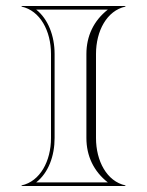

<svg xmlns="http://www.w3.org/2000/svg" viewBox="-20 -620 490 640"><path d="M162 -160V-440C162 -500.8 140.1 -557 100.6 -588H339.4C292.4 -551.2 268 -499.9 268 -440V-160C268 -100.1 292.4 -48.8 339.4 -12H100.6C141.2 -43.8 162 -99.7 162 -160ZM150 -160C150 -82.9 113.7 -15.5 52 -2V0H398V-2C336.3 -15.5 300 -82.9 300 -160V-440C300 -517.1 336.3 -584.5 398 -598V-600H52V-598C113.7 -584.5 150 -517.1 150 -440Z"/></svg>

Font: Sortefax
Style: Medium
Weight: 500
Designer: gluk
Foundry: gluk
Version: Version 0.261